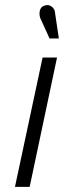

<svg xmlns="http://www.w3.org/2000/svg" viewBox="-20 -724 248 744"><path d="M193 -676Q192 -686 186 -693Q180 -700 171.5 -703Q163 -706 152 -702Q142 -699 137.5 -690.5Q133 -682 133 -672Q133 -662 136 -654L172 -575H208ZM38 0H95L201 -501H145Z"/></svg>

Font: Advent Pro
Style: Italic
Weight: 400
Italic angle: -12°
Designer: VivaRado, Andreas Kalpakidis
Foundry: VivaRado, Andreas Kalpakidis
Version: Version 3.000